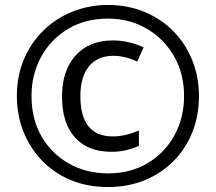

<svg xmlns="http://www.w3.org/2000/svg" viewBox="-20 -744 870 774"><path d="M415 10Q331 10 263 -19Q195 -48 147 -99Q99 -150 73.5 -216Q48 -282 48 -357Q48 -438 76.5 -505Q105 -572 155 -621Q205 -670 272 -697Q339 -724 415 -724Q495 -724 562.5 -696Q630 -668 679 -618Q728 -568 755 -501Q782 -434 782 -356Q782 -277 755 -210Q728 -143 678.5 -93.5Q629 -44 562 -17Q495 10 415 10ZM416 -45Q506 -45 575.5 -86.5Q645 -128 683.5 -199Q722 -270 722 -357Q722 -447 681.5 -517.5Q641 -588 571.5 -628.5Q502 -669 415 -669Q324 -669 254.5 -627.5Q185 -586 146 -515Q107 -444 107 -357Q107 -263 148 -193Q189 -123 259 -84Q329 -45 416 -45ZM430 -132Q334 -132 282 -190Q230 -248 230 -355Q230 -459 284.5 -520Q339 -581 435 -581Q466 -581 497.5 -574Q529 -567 559 -553L533 -496Q507 -508 483 -513.5Q459 -519 437 -519Q374 -519 339 -477Q304 -435 304 -357Q304 -194 435 -194Q484 -194 540 -218V-156Q487 -132 430 -132Z"/></svg>

Font: Noto Sans Tamil ExtraCondensed Medium
Style: Regular
Weight: 500
Width: 2
Designer: Jelle Bosma - Monotype Design Team
Foundry: Monotype Imaging Inc.
Version: Version 2.004; ttfautohint (v1.8.4.7-5d5b)